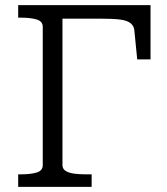

<svg xmlns="http://www.w3.org/2000/svg" viewBox="-20 -730 654 750"><path d="M224 -657V-85Q224 -70 237 -62Q250 -54 271 -51.5Q292 -49 314 -49H338V0H51V-49H62Q99 -49 123 -56Q147 -63 147 -85V-625Q147 -647 123 -654Q99 -661 62 -661H51V-710H568V-498H516L505 -609Q504 -628 490.5 -639Q477 -650 450 -653.5Q423 -657 380 -657Z"/></svg>

Font: Roboto Serif Light
Style: Regular
Weight: 300
Designer: Greg Gazdowicz
Foundry: Commercial Type
Version: Version 1.008